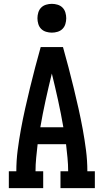

<svg xmlns="http://www.w3.org/2000/svg" viewBox="-20 -980 540 1000"><path d="M26 0V-88H65Q65 -143 72 -197.5Q79 -252 89 -306.5Q99 -361 111 -414.5Q123 -468 136 -521.5Q149 -575 163 -628.5Q177 -682 192 -735H308Q323 -682 337 -628.5Q351 -575 364 -521.5Q377 -468 389 -414.5Q401 -361 411 -306.5Q421 -252 428 -197.5Q435 -143 435 -88H474V0H295V-88H335Q335 -123 331.5 -158.5Q328 -194 324 -229H176Q172 -194 168.5 -158.5Q165 -123 165 -88H205V0ZM190 -317H310Q298 -387 282.5 -457.5Q267 -528 250 -597Q233 -528 217.5 -457.5Q202 -387 190 -317ZM250 -810Q235 -810 220 -814.5Q205 -819 194.5 -829.5Q184 -840 179.5 -855Q175 -870 175 -885Q175 -900 179.5 -915Q184 -930 194.5 -940.5Q205 -951 220 -955.5Q235 -960 250 -960Q265 -960 280 -955.5Q295 -951 305.5 -940.5Q316 -930 320.5 -915Q325 -900 325 -885Q325 -870 320.5 -855Q316 -840 305.5 -829.5Q295 -819 280 -814.5Q265 -810 250 -810Z"/></svg>

Font: Iosevka Curly Slab Semibold
Style: Regular
Weight: 600
Monospace: yes
Designer: Belleve Invis
Foundry: Belleve Invis
Version: Version 22.1.2; ttfautohint (v1.8.4)